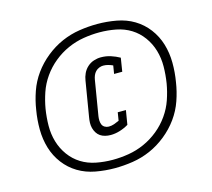

<svg xmlns="http://www.w3.org/2000/svg" viewBox="-115 -897 1231 1113"><g transform="rotate(-15 500.0 -340.0)"><path d="M468 -115Q451 -115 435 -119Q419 -123 406.5 -131.5Q394 -140 385.5 -153.5Q377 -167 373 -182.5Q369 -198 369.5 -214.5Q370 -231 373 -247L408 -458Q411 -479 420.5 -499.5Q430 -520 447 -535.5Q464 -551 485.5 -558Q507 -565 528 -565Q559 -565 587 -556Q615 -547 640 -533L627 -452H578L586 -501Q573 -507 558.5 -511Q544 -515 529 -515Q517 -515 504.5 -510Q492 -505 483 -495.5Q474 -486 469 -474Q464 -462 462 -450L427 -239Q425 -226 425.5 -213Q426 -200 430.5 -189Q435 -178 446 -171.5Q457 -165 470 -165Q486 -165 502 -170.5Q518 -176 533 -183L541 -232H590L576 -147Q551 -132 523 -123.5Q495 -115 468 -115ZM442 77Q384 77 327 66.5Q270 56 223.5 28Q177 0 144 -43.5Q111 -87 95 -140Q79 -193 78.5 -251.5Q78 -310 88 -368Q96 -421 114.5 -474.5Q133 -528 166.5 -574.5Q200 -621 246 -658Q292 -695 343.5 -717.5Q395 -740 450 -748.5Q505 -757 558 -757Q616 -757 673 -746.5Q730 -736 776.5 -708Q823 -680 856 -636.5Q889 -593 905 -540Q921 -487 921.5 -428.5Q922 -370 912 -312Q904 -259 885.5 -205.5Q867 -152 833.5 -105.5Q800 -59 754 -22Q708 15 656.5 37.5Q605 60 550 68.5Q495 77 442 77ZM443 27Q490 27 538.5 19Q587 11 633 -9.5Q679 -30 719 -62.5Q759 -95 788.5 -137Q818 -179 834 -226Q850 -273 858 -320Q866 -370 866.5 -420Q867 -470 853.5 -516Q840 -562 812 -600.5Q784 -639 744.5 -663.5Q705 -688 656.5 -697.5Q608 -707 557 -707Q510 -707 461.5 -699Q413 -691 367 -670.5Q321 -650 281 -617.5Q241 -585 211.5 -543Q182 -501 166 -454Q150 -407 142 -360Q134 -310 133.5 -260Q133 -210 146.5 -164Q160 -118 188 -79.5Q216 -41 255.5 -16.5Q295 8 343.5 17.5Q392 27 443 27Z"/></g></svg>

Font: Iosevka QP Light
Style: Italic
Weight: 300
Italic angle: -9°
Designer: Belleve Invis
Foundry: Belleve Invis
Version: Version 20.0.0; ttfautohint (v1.8.4)